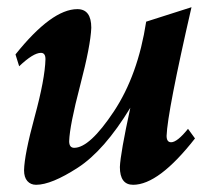

<svg xmlns="http://www.w3.org/2000/svg" viewBox="-20 -508 626 538"><path d="M353 9.8Q315.9 9.8 315.9 -40Q317.4 -78.1 345.2 -206.1Q272 -85.9 198 -38.1Q124 9.8 81.1 9.8Q65.9 9.8 56.6 -0.7Q47.4 -11.2 47.4 -30.8Q48.3 -74.7 77.1 -180.7Q106 -286.6 107.4 -342.3Q107.4 -359.9 94.7 -359.9Q73.2 -359.9 33.7 -322.3L23.4 -355.5Q125 -482.4 196.8 -482.4Q235.8 -482.4 235.8 -430.2Q233.9 -380.4 204.6 -268.6Q175.3 -156.7 173.8 -112.3Q173.8 -93.8 188 -93.8Q231.4 -93.8 299.1 -195.8Q366.7 -297.9 389.6 -447.3L516.6 -487.8Q449.2 -194.3 446.8 -127.4Q446.8 -109.4 459.5 -109.4Q476.6 -109.4 506.8 -147L526.4 -120.1Q424.8 9.8 353 9.8Z"/></svg>

Font: Kelvinch
Style: Bold Italic
Weight: 700
Italic angle: -10°
Designer: Paul James Miller
Foundry: High-Logic / Made with FontCreator
Version: Version 3.30 September 23, 2016